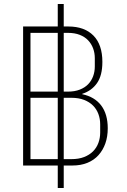

<svg xmlns="http://www.w3.org/2000/svg" viewBox="-20 -831 640 964"><path d="M300 113H270V0H96V-698H270V-811H300V-698H323Q404 -698 449 -652.5Q494 -607 494 -520Q494 -452 467 -413.5Q440 -375 393 -360V-358Q455 -345 488 -301.5Q521 -258 521 -187Q521 -145 509 -111Q497 -77 474.5 -52Q452 -27 419 -13.5Q386 0 344 0H300ZM270 -371V-666H133V-371ZM300 -371H321Q355 -371 380.5 -381Q406 -391 422.5 -408Q439 -425 447.5 -448Q456 -471 456 -497V-539Q456 -565 447.5 -588Q439 -611 422.5 -628.5Q406 -646 380.5 -656Q355 -666 321 -666H300ZM270 -32V-340H133V-32ZM300 -32H338Q375 -32 402 -42.5Q429 -53 447 -71Q465 -89 474 -113.5Q483 -138 483 -165V-207Q483 -234 474 -258.5Q465 -283 447 -301Q429 -319 402 -329.5Q375 -340 338 -340H300Z"/></svg>

Font: IBM Plex Mono ExtLt
Style: Regular
Weight: 200
Monospace: yes
Designer: Mike Abbink, Paul van der Laan, Pieter van Rosmalen
Foundry: Bold Monday
Version: Version 2.3